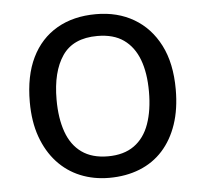

<svg xmlns="http://www.w3.org/2000/svg" viewBox="-45 -593 694 650"><g transform="rotate(-5 302.5 -268.0)"><path d="M551 -269Q551 -202 533.5 -150.5Q516 -99 483.5 -63Q451 -27 404.5 -8.5Q358 10 301 10Q248 10 203 -8.5Q158 -27 125 -63Q92 -99 73.5 -150.5Q55 -202 55 -269Q55 -358 85 -419.5Q115 -481 171 -513.5Q227 -546 304 -546Q377 -546 432.5 -513.5Q488 -481 519.5 -419.5Q551 -358 551 -269ZM146 -269Q146 -206 162.5 -159.5Q179 -113 214 -88Q249 -63 303 -63Q357 -63 392 -88Q427 -113 443.5 -159.5Q460 -206 460 -269Q460 -333 443 -378Q426 -423 391.5 -447.5Q357 -472 302 -472Q220 -472 183 -418Q146 -364 146 -269Z"/></g></svg>

Font: hexguzrati15
Style: Regular
Weight: 400
Designer: Jelle Bosma - Monotype Design Team
Foundry: Monotype Imaging Inc.
Version: Version 2.006